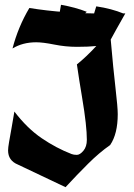

<svg xmlns="http://www.w3.org/2000/svg" viewBox="-20 -796 559 801"><path d="M502.9 -740.2Q457.5 -660.2 441.9 -630.9Q452.6 -508.3 461.9 -428.2Q471.2 -348.1 471.2 -319.8Q471.2 -237.3 439.5 -190.9Q394 -159.2 347.4 -112.8Q300.8 -66.4 253.4 -15.1Q168 -55.2 54.7 -109.4Q13.7 -126 13.7 -168.5Q13.7 -179.7 17.8 -203.4Q22 -227.1 28.1 -261.5Q34.2 -295.9 40 -330.6Q93.3 -260.7 153.8 -219.5Q214.4 -178.2 278.8 -153.3Q287.6 -149.9 300.5 -149.9Q313.5 -149.9 327.9 -167Q342.3 -184.1 342.3 -212.6Q342.3 -241.2 337.6 -284.2Q333 -327.1 321.8 -393.6Q310.5 -460 300.8 -527.3Q339.4 -558.1 381.8 -604Q348.6 -600.6 301 -600.6Q253.4 -600.6 206.3 -610.1Q159.2 -619.6 130.9 -619.6Q74.7 -619.6 32.2 -593.8Q55.7 -684.1 102.5 -762.7Q245.6 -739.3 426.8 -739.3Q463.9 -739.3 502.9 -740.2ZM348.3 -660.3 381.6 -769.5Q444.9 -760.3 496.3 -739.1Q427.8 -692.7 348.3 -660.3ZM212.6 -650 234.5 -776Q295 -765.4 342.1 -746.7Q285 -694.4 212.6 -650Z"/></svg>

Font: UnifrakturCook
Style: Bold
Weight: 700
Designer: j. 'mach' wust
Version: Version 2011-09-01